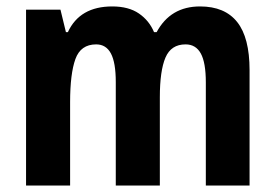

<svg xmlns="http://www.w3.org/2000/svg" viewBox="-20 -577 855 597"><path d="M602 -557Q679 -557 717.5 -508.5Q756 -460 756 -359V0H620V-321Q620 -382 604.5 -410.5Q589 -439 557 -439Q512 -439 494.5 -398Q477 -357 477 -275V0H340V-322Q340 -382 325 -410.5Q310 -439 279 -439Q231 -439 214.5 -393.5Q198 -348 198 -259V0H61V-547H168L185 -477H191Q228 -557 329 -557Q380 -557 412 -535Q444 -513 459 -477H467Q510 -557 602 -557Z"/></svg>

Font: Noto Sans Khmer UI Condensed
Style: Bold
Weight: 700
Width: 3
Designer: Danh Hong and the Monotype Design Team
Foundry: Monotype Imaging Inc.
Version: Version 2.002; ttfautohint (v1.8.4.7-5d5b)